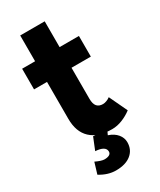

<svg xmlns="http://www.w3.org/2000/svg" viewBox="-218 -735 851 1019"><g transform="rotate(-30 207.0 -225.5)"><path d="M92.4 -151.4V-662.6H242.6V-188.2Q242.6 -156.6 254.9 -142Q267.2 -127.4 291.8 -127.4Q301 -127.4 313.3 -131.8Q325.6 -136.2 335.6 -144L388 -33.2Q361.8 -13.2 330.1 -0.5Q298.4 12.2 267.8 12.2Q181.4 12.2 136.9 -29.9Q92.4 -72 92.4 -151.4ZM13 -504.6H361V-378H13ZM77.6 182.2 98.2 114Q133.4 130.8 151.6 130.8Q170.4 130.8 181.3 124.7Q192.2 118.6 192.2 106Q192.2 89.2 176.3 79.6Q160.4 70 130 68.2L160 -6L244.6 -2.4L230.2 28.4Q264.8 40 283.3 62.4Q301.8 84.8 301.8 112.2Q301.8 158 268.4 185.2Q235 212.4 174.8 212.4Q151 212.4 126.6 204.9Q102.2 197.4 77.6 182.2Z"/></g></svg>

Font: 寒蝉端黑体 Light
Style: Regular
Weight: 300
Designer: ChillDuanSans {Warren2060}; 
Source Han Sans {Ryoko NISHIZUKA 西塚涼子 (kana, bopomofo & ideographs); Paul D. Hunt (Latin, G
Foundry: ChillType&Adobe
Version: Version 1.300;Glyphs 3.3 (3306)